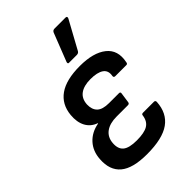

<svg xmlns="http://www.w3.org/2000/svg" viewBox="-214 -794 892 892"><g transform="rotate(-45 232.5 -347.5)"><path d="M209 11Q116 11 74.5 -24Q33 -59 38 -128Q41 -177 70.5 -209.5Q100 -242 149 -251V-253Q115 -265 99 -295Q83 -325 87 -369Q93 -433 140.5 -466.5Q188 -500 278 -500Q366 -500 411.5 -464Q457 -428 443 -360Q442 -350 434 -350H361Q351 -350 352 -360Q358 -392 336 -407Q314 -422 270 -422Q226 -422 201.5 -404Q177 -386 175 -350Q174 -317 192 -299.5Q210 -282 252 -282H317Q327 -282 325 -272L318 -223Q317 -213 307 -213H233Q188 -213 162 -194Q136 -175 133 -139Q130 -102 150.5 -85Q171 -68 221 -68Q270 -68 293.5 -82Q317 -96 322 -129Q322 -139 332 -139H404Q413 -139 413 -129Q409 -59 360 -24Q311 11 209 11ZM252 -546Q248 -546 247 -549.5Q246 -553 248 -558L302 -696Q305 -702 309 -704Q313 -706 319 -706H390Q396 -706 397.5 -702Q399 -698 396 -693L321 -556Q316 -546 304 -546Z"/></g></svg>

Font: Sofia Sans Semi Condensed SemiBold
Style: Italic
Weight: 600
Italic angle: -9°
Version: Version 4.100